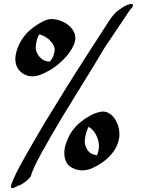

<svg xmlns="http://www.w3.org/2000/svg" viewBox="-20 -828 751 976"><path d="M655 -805C654 -807 651 -808 648 -808C643 -808 636 -806 633 -805C619 -800 606 -793 594 -784C581 -776 570 -767 560 -756C552 -747 546 -737 539 -729L428 -557C391 -500 356 -444 320 -387L208 -205C176 -150 143 -95 112 -40C90 -1 68 38 50 79C44 92 38 105 35 122C35 126 38 128 42 128C57 128 70 113 83 113C97 105 110 96 124 83C130 77 138 69 139 60C141 54 143 47 146 41C160 6 178 -27 196 -60L201 -68C231 -122 262 -176 294 -229L405 -410C441 -468 477 -526 512 -586L643 -781C647 -784 648 -785 648 -785C650 -789 656 -795 656 -801C656 -802 656 -804 655 -805ZM69 -483C80 -463 100 -449 121 -443C129 -441 136 -440 144 -440C172 -440 198 -452 222 -465C259 -484 292 -512 319 -543C337 -564 353 -589 360 -615C362 -622 363 -628 363 -634C363 -690 298 -730 244 -731H239C225 -731 210 -725 198 -719C173 -706 150 -691 129 -672C109 -654 92 -631 80 -608C68 -583 58 -555 58 -528C58 -513 61 -497 69 -483ZM258 -576C258 -566 255 -556 252 -546C249 -537 244 -529 239 -522C238 -519 235 -517 232 -515C220 -515 209 -518 199 -524C180 -536 166 -556 162 -579V-588C162 -606 166 -624 173 -641L179 -653C190 -651 200 -647 210 -641C232 -628 253 -606 258 -580ZM571 -211C564 -226 553 -240 539 -249C531 -255 522 -259 513 -260C510 -260 507 -261 504 -261C493 -261 482 -258 472 -255C452 -249 434 -238 416 -227C403 -218 390 -208 377 -197L373 -193C370 -190 365 -186 362 -181C339 -156 323 -124 313 -91C309 -78 307 -64 307 -49C307 -29 312 -8 325 8C338 23 358 32 378 36C385 37 391 38 398 38C419 38 440 32 459 22C498 3 533 -24 559 -60C570 -76 578 -95 583 -113C586 -124 587 -135 587 -146C587 -168 582 -190 571 -211ZM443 -48C426 -59 416 -76 412 -96C411 -100 411 -105 411 -109C411 -130 417 -151 424 -170L430 -183L436 -180C462 -163 477 -130 482 -101C483 -96 483 -91 483 -86C483 -69 479 -53 473 -38C463 -40 452 -43 443 -48ZM495 -38C498 -39 500 -39 500 -39C500 -39 499 -39 495 -38Z"/></svg>

Font: Petaluma Script
Style: Regular
Weight: 400
Designer: Daniel Spreadbury
Foundry: Steinberg Media Technologies GmbH
Version: Version 1.10